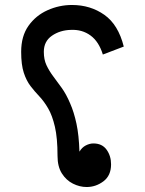

<svg xmlns="http://www.w3.org/2000/svg" viewBox="-20 -717 582 771"><path d="M328 34Q300 34 273 20.5Q246 7 228.5 -20.5Q211 -48 211 -91Q211 -163 200.5 -208Q190 -253 173.5 -281.5Q157 -310 138 -330Q119 -350 102.5 -371.5Q86 -393 75.5 -425Q65 -457 65 -509Q65 -572 94.5 -613.5Q124 -655 171 -676Q218 -697 269 -697Q343 -697 399 -657.5Q455 -618 477 -530L393 -498Q377 -550 343.5 -574.5Q310 -599 265 -597Q221 -596 188.5 -573.5Q156 -551 156 -509Q156 -478 166.5 -455.5Q177 -433 193 -411.5Q209 -390 227.5 -364.5Q246 -339 262 -301Q277 -267 287 -220.5Q297 -174 299 -108Q309 -125 324.5 -133Q340 -141 355 -141Q390 -141 408 -116Q426 -91 426 -57Q426 -12 395.5 11Q365 34 328 34Z"/></svg>

Font: Noto Kufi Arabic Medium
Style: Regular
Weight: 500
Designer: Monotype Design Team, David Williams, Khaled Hosny
Foundry: Google LLC
Version: Version 2.109; ttfautohint (v1.8.4.7-5d5b)